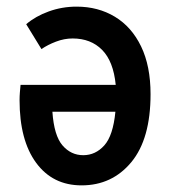

<svg xmlns="http://www.w3.org/2000/svg" viewBox="-20 -549 511 579"><path d="M39 -247Q39 -259 40 -271Q41 -283 42 -293H329Q322 -364 288 -398.5Q254 -433 199 -433Q174 -433 149 -423.5Q124 -414 105 -401L59 -476Q87 -500 127 -514.5Q167 -529 211 -529Q276 -529 326.5 -498.5Q377 -468 405.5 -409Q434 -350 434 -265Q434 -130 376 -60Q318 10 226 10Q139 10 89 -58Q39 -126 39 -247ZM231 -81Q268 -81 294.5 -110.5Q321 -140 328 -212H138Q143 -140 168.5 -110.5Q194 -81 231 -81Z"/></svg>

Font: Radio Canada Condensed Medium
Style: Regular
Weight: 500
Width: 3
Designer: Charles Daoud, Etienne Aubert Bonn, Alexandre Saumier Demers, Jacques Le Bailly
Foundry: Radio-Canada
Version: Version 2.104; ttfautohint (v1.8.4.7-5d5b);gftools[0.9.28.de